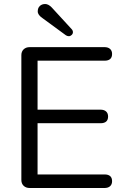

<svg xmlns="http://www.w3.org/2000/svg" viewBox="-20 -941 622 961"><path d="M502.9 -67.9Q541 -67.9 541 -34.2Q541 -18.1 531 -9Q521 0 502.9 0H128.9Q109.9 0 98.4 -11Q86.9 -22 86.9 -40V-665Q86.9 -683.1 98.4 -694.1Q109.9 -705.1 128.9 -705.1H502.9Q521 -705.1 531 -696Q541 -687 541 -670.9Q541 -637.2 502.9 -637.2H168V-392.1H482.9Q501 -392.1 511 -383.1Q521 -374 521 -357.9Q521 -324.2 482.9 -324.2H168V-67.9ZM238.8 -903.8 337.9 -795.9Q344.7 -789.1 345 -780.5Q345.2 -772 338.6 -765.9Q332 -759.8 324.7 -759.8Q317.4 -759.8 310.1 -764.2L192.9 -850.1Q168.9 -866.2 168.9 -883.8Q168.9 -901.4 179.4 -911.1Q189.9 -920.9 206.1 -920.9Q222.2 -920.9 238.8 -903.8Z"/></svg>

Font: Nunito-Regular
Style: Regular
Weight: 400
Designer: Vernon Adams
Foundry: newtypography
Version: Version 3.000